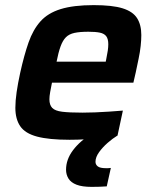

<svg xmlns="http://www.w3.org/2000/svg" viewBox="-20 -538 615 750"><path d="M252 8Q171 8 124.5 -4.5Q78 -17 59 -45Q40 -73 40 -117Q40 -144 45 -178.5Q50 -213 59 -254Q74 -322 91.5 -372Q109 -422 138 -454.5Q167 -487 217 -502.5Q267 -518 346 -518Q419 -518 459 -505.5Q499 -493 515.5 -467Q532 -441 532 -401Q532 -382 529.5 -358.5Q527 -335 521.5 -309Q516 -283 510 -254L501 -215H183Q179 -195 176 -178.5Q173 -162 173 -150Q173 -128 184 -116.5Q195 -105 223 -101.5Q251 -98 302 -98Q324 -98 351 -99Q378 -100 406.5 -102Q435 -104 460 -106L439 -8Q416 -3 384 0.5Q352 4 317.5 6Q283 8 252 8ZM201 -297H393L395 -307Q399 -326 401 -340Q403 -354 403 -365Q403 -386 395 -396.5Q387 -407 370 -410.5Q353 -414 325 -414Q292 -414 271 -409.5Q250 -405 237.5 -392.5Q225 -380 216.5 -356.5Q208 -333 201 -297ZM338 192Q301 192 279 183.5Q257 175 247.5 159.5Q238 144 238 125Q238 85 265 49Q292 13 341 -18L438 -8Q420 3 400.5 20Q381 37 367 56.5Q353 76 353 94Q353 105 362 112Q371 119 394 119Q397 119 401.5 119Q406 119 413 118L397 190Q384 191 368.5 191.5Q353 192 338 192Z"/></svg>

Font: Saira Thin SemiBold
Style: Italic
Weight: 600
Italic angle: -12°
Version: Version 1.101